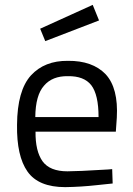

<svg xmlns="http://www.w3.org/2000/svg" viewBox="-20 -760 545 789"><path d="M166 -591 387 -676 361 -740 145 -642ZM125 -279Q126 -369 161 -408Q195 -448 259 -447Q325 -448 355 -410Q385 -371 385 -279ZM257 -56Q185 -56 155 -97Q125 -139 126 -219H456L460 -276Q467 -398 414 -455Q360 -511 259 -510Q163 -511 107 -450Q51 -388 50 -247Q48 -119 93 -55Q138 9 248 9Q313 8 376 1Q438 -5 443 -6L441 -65Q437 -64 377 -61Q318 -57 257 -56Z"/></svg>

Font: RazerF5
Style: Regular
Weight: 400
Foundry: Razer Inc.
Version: Version 2